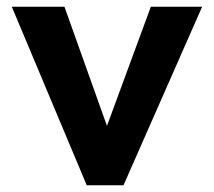

<svg xmlns="http://www.w3.org/2000/svg" viewBox="-20 -549 635 569"><path d="M237 0 15 -529H171L297 -176L427 -529H579L346 0Z"/></svg>

Font: Mach SemiBold
Style: Regular
Weight: 600
Version: Version 1.002